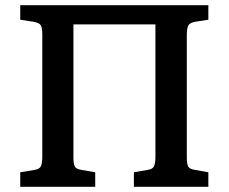

<svg xmlns="http://www.w3.org/2000/svg" viewBox="-20 -720 882 740"><path d="M58 0V-56L112 -65Q133 -68 138 -80Q143 -92 143 -116V-588Q143 -612 137.5 -622Q132 -632 110 -636L58 -644V-700H783V-644L731 -636Q710 -632 705 -620Q700 -608 700 -585V-112Q700 -88 705.5 -78Q711 -68 733 -65L783 -56V0H496V-56L548 -65Q569 -68 574 -80Q579 -92 579 -116V-626H263V-112Q263 -88 268.5 -78Q274 -68 295 -65L347 -56V0Z"/></svg>

Font: Literata Medium
Style: Regular
Weight: 500
Designer: Latin by Veronika Burian and Jose Scaglione. Greek by Irene Vlachou. Cyrillic by Vera Evstafieva.
Foundry: TypeTogether
Version: Version 3.103; ttfautohint (v1.8.4.7-5d5b);gftools[0.9.29]